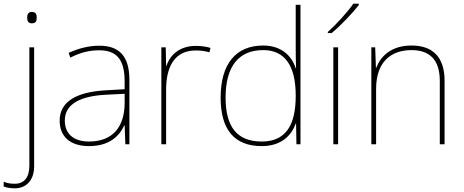

<svg xmlns="http://www.w3.org/2000/svg" viewBox="-70 -786 2526 1046"><path d="M78 -690C78 -673 83 -659 103 -659C127 -659 130 -673 130 -690C130 -706 127 -721 103 -721C83 -721 78 -706 78 -690ZM11 240C68 240 116 201 116 120V-528H90V116C90 178 64 215 11 215C-9 215 -30 213 -50 204V230C-34 236 -14 240 11 240Z M471 -537C412 -537 357 -522 304 -498L313 -472C370 -501 418 -512 471 -512C564 -512 609 -463 609 -343V-300L506 -294C349 -285 255 -234 255 -129C255 -45 309 10 415 10C523 10 579 -42 607 -103H609L613 0H635V-350C635 -480 580 -537 471 -537ZM508 -270 609 -275V-220C607 -99 548 -15 415 -15C330 -15 283 -58 283 -129C283 -222 372 -263 508 -270Z M996 -536C911 -536 856 -488 837 -427H835L833 -528H809V0H835V-297C835 -428 885 -511 996 -511C1026 -511 1046 -508 1071 -501L1077 -525C1053 -532 1028 -536 996 -536Z M1356 10C1461 10 1517 -46 1541 -113H1543L1545 0H1567V-760H1541V-543C1541 -501 1541 -459 1543 -414H1541C1519 -484 1460 -538 1364 -538C1214 -538 1132 -437 1132 -254C1132 -83 1204 10 1356 10ZM1356 -15C1222 -15 1159 -94 1159 -254C1159 -427 1232 -513 1364 -513C1483 -513 1541 -426 1541 -266V-263C1541 -107 1489 -15 1356 -15Z M1885 -759V-766H1855C1826 -723 1761 -652 1716 -612V-606H1737C1790 -650 1850 -714 1885 -759ZM1772 0V-528H1746V0Z M2172 -538C2060 -538 2003 -478 1980 -417H1978L1974 -528H1953V0H1979V-302C1979 -446 2057 -513 2172 -513C2269 -513 2326 -462 2326 -345V0H2352V-346C2352 -477 2286 -538 2172 -538Z"/></svg>

Font: Noto Sans Meetei Mayek Thin
Style: Regular
Weight: 100
Designer: Monotype Design Team and Neelakash Kshetrimayum
Foundry: Monotype Imaging Inc.
Version: Version 2.002